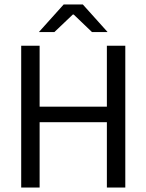

<svg xmlns="http://www.w3.org/2000/svg" viewBox="-20 -845 660 865"><path d="M158.5 0H75.5V-639H158.5ZM544.5 0H461.5V-639H544.5ZM123 -364.5H494.5V-294.5H123ZM267 -825H353L464 -701.5V-700.5H394.5L312 -779.5H308L225 -700.5H156V-701.5Z"/></svg>

Font: Anek Latin Medium
Style: Regular
Weight: 400
Version: Version 1.003